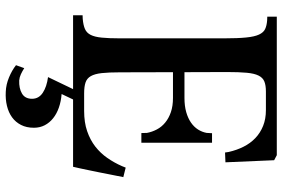

<svg xmlns="http://www.w3.org/2000/svg" viewBox="-178 -573 986 670"><g transform="rotate(90 315.0 -238.0)"><path d="M38.1 -677.7V-710.9H521.5L539.1 -701.7L546.4 -531.7L512.2 -530.3L510.3 -543Q503.9 -571.3 491.9 -595Q480 -618.7 461.9 -636Q443.8 -653.3 419.4 -663.1Q395 -672.9 364.3 -672.9H299.3Q277.8 -672.9 264.4 -667.5Q251 -662.1 243.7 -647.2Q236.3 -632.3 233.9 -606Q231.4 -579.6 231.4 -537.1L231.9 -388.7H321.8Q349.6 -388.7 371.1 -394.8Q392.6 -400.9 407.7 -411.4Q422.9 -421.9 431.9 -436Q440.9 -450.2 443.8 -466.3L444.8 -484.9H478V-238.3H444.3L443.8 -257.8Q440.4 -275.9 431.6 -292.5Q422.9 -309.1 407.7 -321.5Q392.6 -334 371.3 -341.3Q350.1 -348.6 321.8 -348.6H231.9L232.4 -163.6Q232.4 -124.5 235.1 -100.1Q237.8 -75.7 245.6 -62Q253.4 -48.3 267.8 -43.5Q282.2 -38.6 305.7 -38.6H367.2Q407.2 -38.6 437.7 -49.1Q468.3 -59.6 491.5 -77.6Q514.6 -95.7 531.2 -119.6Q547.9 -143.6 559.6 -170.4L564.9 -183.6L598.1 -175.3Q596.7 -168 594 -154.8Q591.3 -141.6 588.1 -125.2Q585 -108.9 581.3 -90.6Q577.6 -72.3 574 -55.2Q570.3 -38.1 567.4 -23.7Q564.5 -9.3 562 0H327.1L308.1 40Q334 42 355.5 49.6Q377 57.1 392.6 69.6Q408.2 82 417 98.9Q425.8 115.7 425.8 136.7Q425.8 162.6 416 181.6Q406.2 200.7 389.4 212.9Q372.6 225.1 349.6 230.7Q326.7 236.3 300.3 234.9Q274.9 233.9 250.2 223.6Q225.6 213.4 207.5 199.2L217.8 170.4Q228.5 177.2 239 182.1Q249.5 187 260.7 188Q288.6 189 306.6 178.2Q324.7 167.5 324.7 143.1Q324.7 119.6 303.7 105.7Q282.7 91.8 249 87.4L291 0H33.2V-33.2L45.9 -33.7Q67.9 -35.6 81.3 -41.5Q94.7 -47.4 101.8 -61.5Q108.9 -75.7 111.3 -100.1Q113.8 -124.5 113.8 -162.6V-527.3Q113.8 -575.2 110.8 -604.2Q107.9 -633.3 100.6 -648.9Q93.3 -664.6 81.3 -670.2Q69.3 -675.8 51.3 -677.2Z"/></g></svg>

Font: VarendraSemibold
Style: Regular
Weight: 600
Designer: Jacob Thomas
Foundry: Bangla Type Foundry
Version: Version 1.008